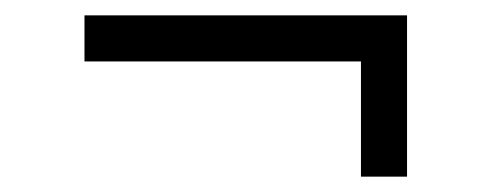

<svg xmlns="http://www.w3.org/2000/svg" viewBox="-20 -400 640 250"><path d="M90 -380H510V-170H450V-320H90Z"/></svg>

Font: Epunda Sans Light
Style: Regular
Weight: 300
Designer: Simon Atzbach
Foundry: typofactur
Version: Version 2.204; ttfautohint (v1.8.4.7-5d5b)